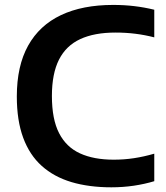

<svg xmlns="http://www.w3.org/2000/svg" viewBox="-20 -770 689 799"><path d="M443.5 9.5Q350.5 9.5 277.5 -12.2Q204.5 -34 153.8 -79.5Q103 -125 76.5 -196.8Q50 -268.5 50 -368.5Q50 -495.5 97 -580Q144 -664.5 233.5 -707Q323 -749.5 451 -749.5Q497 -749.5 539 -744.5Q581 -739.5 622 -729.5V-614.5Q583.5 -624.5 543.5 -629.5Q503.5 -634.5 460.5 -634.5Q372.5 -634.5 313.8 -607.2Q255 -580 225.5 -521.8Q196 -463.5 196 -370.5Q196 -274 225.8 -216Q255.5 -158 312.8 -131.8Q370 -105.5 453.5 -105.5Q497 -105.5 538 -111.8Q579 -118 622 -130.5V-16Q582.5 -4 537 2.8Q491.5 9.5 443.5 9.5Z"/></svg>

Font: Encode Sans SemiExpanded SemiBold
Style: Regular
Weight: 600
Width: 6
Designer: Multiple Designers
Foundry: Impallari Type
Version: Version 3.002